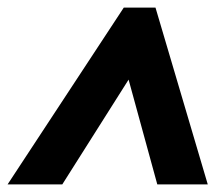

<svg xmlns="http://www.w3.org/2000/svg" viewBox="-23 -734 578 509"><path d="M-2.9 -245.1 305.2 -713.9H389.2L527.8 -245.1H394L317.9 -522.9L142.1 -245.1Z"/></svg>

Font: Open Sans Extrabold
Style: Italic
Weight: 800
Italic angle: -12°
Foundry: Ascender Corporation
Version: Version 1.10